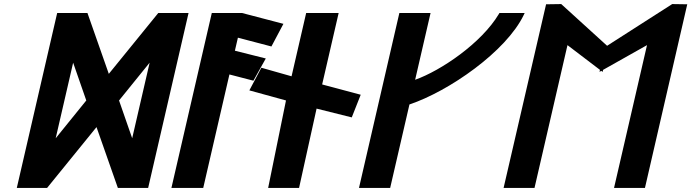

<svg xmlns="http://www.w3.org/2000/svg" viewBox="-20 -924 3399 944"><path d="M629.9 -244.2 565.3 -430 715.7 -615.8ZM339.6 -615.8 404.2 -430 253.8 -244.2ZM454.5 -299.1 559.5 0H708.4L907 -860H758.1L515 -560.9L410 -860H261.1L62.6 0H211.5Z M1314.5 -695.5 1373.5 -806.8 1170.3 -860H1021.3L822.8 0H979.2L1108 -557.9L1225.9 -527.3L1286.8 -636.5L1134.9 -674.7L1149.7 -738.7Z M1709.5 -346.8 1753.5 -458.2 1563.9 -508.8 1645 -860H1485.3L1413.5 -548.9L1265 -591L1206 -479.6L1386.1 -430.1L1298.4 0H1450.4L1536.5 -390Z M2096.9 -860H1943.5L1745 0H1898.3L1993.1 -410.4C2186.7 -475.2 2468.9 -670.6 2555.2 -850.7L2559.6 -860H2435.5L2432.6 -855C2347.5 -712.4 2148.5 -577 2021.1 -531.8Z M2927.5 -570.5 2936.4 -575.5 2942.9 -570.5 2945.2 -580.5 3161.1 -702.1 2999 0H3151L3359 -902.9L3285 -904L2964.9 -698.9L2739.4 -904L2664.9 -902.9L2456 0H2608L2770.1 -702.1L2929.8 -580.5Z"/></svg>

Font: Stormning
Style: BoldObl
Weight: 400
Designer: Robert Jablonski, Mew Too
Foundry: Cannot Into Space Fonts
Version: Version 0.90